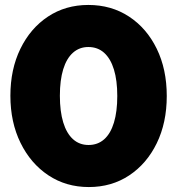

<svg xmlns="http://www.w3.org/2000/svg" viewBox="-20 -744 716 776"><path d="M339 12Q247 12 175.5 -35.5Q104 -83 63 -166.5Q22 -250 22 -357Q22 -464 62.5 -547Q103 -630 174 -677Q245 -724 337 -724Q430 -724 501.5 -677Q573 -630 613.5 -547Q654 -464 654 -356Q654 -248 613.5 -165Q573 -82 502 -35Q431 12 339 12ZM338 -158Q375 -158 401 -181Q427 -204 440.5 -248.5Q454 -293 454 -356Q454 -419 440.5 -463Q427 -507 401 -530.5Q375 -554 337 -554Q301 -554 275 -531Q249 -508 235.5 -464Q222 -420 222 -357Q222 -294 235.5 -249.5Q249 -205 275 -181.5Q301 -158 338 -158Z"/></svg>

Font: Outfit Thin Black
Style: Regular
Weight: 900
Version: Version 1.100;gftools[0.9.27]